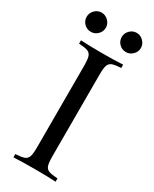

<svg xmlns="http://www.w3.org/2000/svg" viewBox="-188 -764 649 811"><g transform="rotate(30 136.5 -358.0)"><path d="M239.5 -554.8Q210.5 -553.2 197.2 -548.4Q183.9 -543.5 179 -529.8Q174.2 -516.1 174.2 -485.5V-85.5Q174.2 -54.8 179 -41.1Q183.9 -27.4 197.2 -22.6Q210.5 -17.7 239.5 -16.1V0Q202.4 -2.4 137.1 -2.4Q67.7 -2.4 33.9 0V-16.1Q62.9 -17.7 76.2 -22.6Q89.5 -27.4 94.4 -41.1Q99.2 -54.8 99.2 -85.5V-485.5Q99.2 -516.1 94.4 -529.8Q89.5 -543.5 76.2 -548.4Q62.9 -553.2 33.9 -554.8V-571Q67.7 -568.5 137.1 -568.5Q201.6 -568.5 239.5 -571ZM98.4 -669.4Q98.4 -650 84.3 -636.3Q70.2 -622.6 51.6 -622.6Q32.3 -622.6 18.5 -636.3Q4.8 -650 4.8 -669.4Q4.8 -687.9 18.5 -702Q32.3 -716.1 51.6 -716.1Q70.2 -716.1 84.3 -702Q98.4 -687.9 98.4 -669.4ZM269.4 -669.4Q269.4 -650 255.2 -636.3Q241.1 -622.6 222.6 -622.6Q203.2 -622.6 189.5 -636.3Q175.8 -650 175.8 -669.4Q175.8 -687.9 189.5 -702Q203.2 -716.1 222.6 -716.1Q241.1 -716.1 255.2 -702Q269.4 -687.9 269.4 -669.4Z"/></g></svg>

Font: Playfair Display
Style: Regular
Weight: 400
Designer: Claus Eggers Sørensen
Foundry: Claus Eggers Sørensen
Version: Version 1.005; ttfautohint (v1.2) -l 10 -r 42 -G 200 -x 21 -